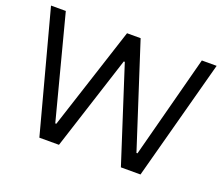

<svg xmlns="http://www.w3.org/2000/svg" viewBox="-115 -874 1224 1049"><g transform="rotate(20 496.5 -350.0)"><path d="M15 -700H101L257 -103H263L457 -700H536L729 -103H735L892 -700H978L790 0H676L499 -549H493L316 0H202Z"/></g></svg>

Font: Be Vietnam
Style: Regular
Weight: 400
Designer: Gabriel Lam
Foundry: TypeRant
Version: Version 4.000